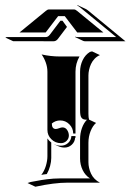

<svg xmlns="http://www.w3.org/2000/svg" viewBox="-79 -685 500 735"><path d="M-58.6 -541.3 -53.2 -543.2H96.7Q105 -543.2 111.8 -552.2L152.3 -605.7H160.2L177.5 -581.8L176.5 -580.8L143.3 -536.9Q136 -527.1 126.7 -527.1L-28.6 -527.3ZM-4.2 -560.8 96.4 -643.3Q103 -648.7 107.4 -648.7H205.1Q209.7 -648.7 216.1 -643.3L316.7 -560.8H216.6L168.9 -623.3H143.6Q96.2 -561 95.9 -560.8ZM26.4 15.6 38.6 11.7Q42.7 11 58.3 8.1Q74 5.1 80.9 4Q87.9 2.9 101 1.2Q114 -0.5 125.9 -1.2Q137.7 -2 150.1 -2H265.6Q247.6 -13.2 237.5 -33.9Q227.5 -54.7 227.5 -78.1V-152.3Q227.5 -174.8 234.7 -194.8Q241.9 -214.8 253.9 -226.6Q246.6 -226.8 242.3 -227.9Q238 -229 234.3 -232.7Q230.5 -236.3 229 -243.9Q227.5 -251.5 227.5 -263.7V-410.2Q227.5 -433.8 237.4 -454.6Q247.3 -475.3 265.4 -486.3L273.4 -488.3L303.5 -474.1Q292 -469.2 283.2 -460.1Q274.4 -450.9 269.4 -439.9Q264.4 -429 262 -417.8Q259.5 -406.7 259.5 -396.2V-249.5Q259.5 -234.4 262 -227.1L288.8 -214.4Q276.1 -203.9 267.8 -183Q259.5 -162.1 259.5 -138.4V-64Q259.5 -53 262 -42.1Q264.4 -31.2 269.4 -20.4Q274.4 -9.5 283.2 -0.5Q292 8.5 303.5 14.2H180.4Q128.9 14.2 56.4 29.8ZM79.1 -15.4Q90.6 -30.3 96.6 -50Q102.5 -69.8 102.5 -86.9V-155Q108.9 -145.3 117.2 -139.6V-80.1Q117.2 -66.2 112.8 -49.6Q108.4 -33 100.1 -18.6Q85.9 -17.1 79.1 -15.4ZM80.3 -476.6Q115 -468.8 150.1 -468.8H225.3Q210 -442.1 210 -410.2V-173.8H201.2Q201.2 -194.3 186.5 -209.1Q171.9 -223.9 151.4 -223.9Q133.3 -223.9 119.4 -212.2Q119.4 -191.4 134.5 -191.2Q139.6 -191.2 147.3 -194.2Q155 -197.3 160.2 -197.3Q171.6 -197.3 178.1 -187.3Q184.6 -177.2 184.6 -166.3Q184.6 -154.1 175.7 -145.5Q166.7 -137 154.3 -137Q132.8 -137 117.7 -151.9Q102.5 -166.7 102.5 -187.7V-410.2Q102.5 -428 96.3 -445.4Q90.1 -462.9 80.3 -476.6ZM127.9 -132.8V-133.1Q140.4 -127.2 154.3 -127.2Q170.2 -127.2 181.8 -137.8Q193.4 -148.4 194.3 -164.1H210V-157.5H208.5Q207.5 -141.8 195.8 -131Q184.1 -120.1 168 -120.1Q155 -120.1 142.1 -126.2ZM208.7 -543 209.2 -544.9Q212.4 -543.2 215.8 -543.2H365.7L227.3 -657Q221.7 -661.6 216.6 -663.8L218 -665.3L248.3 -651.1Q253.2 -648.9 258.5 -644.5L401.1 -527.1H245.8Q242.2 -527.1 238.8 -528.8Z"/></svg>

Font: AgreloyS1
Style: Medium
Weight: 400
Designer: gluk
Foundry: gluk
Version: Version 0.27